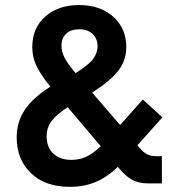

<svg xmlns="http://www.w3.org/2000/svg" viewBox="-20 -724 705 758"><path d="M596.7 -107.4H619.1V0H565.4Q529.3 0 503.4 -13.2Q477.5 -26.4 448.2 -61.5L445.3 -65.4Q400.4 -22.5 355 -4.4Q309.6 13.7 256.8 13.7Q158.2 13.7 102.1 -40.5Q45.9 -94.7 45.9 -181.6Q45.9 -242.2 77.6 -290Q109.4 -337.9 178.7 -381.8Q138.7 -431.6 123 -465.8Q107.4 -500 107.4 -538.1Q107.4 -613.3 158.7 -658.7Q210 -704.1 292 -704.1Q375 -704.1 426.8 -658.2Q478.5 -612.3 478.5 -538.1Q478.5 -486.3 447.8 -445.8Q417 -405.3 343.8 -358.4L454.1 -230.5L543.9 -331.1L621.1 -260.7L522.5 -150.4L532.2 -138.7Q547.9 -121.1 562 -114.3Q576.2 -107.4 596.7 -107.4ZM222.7 -543Q222.7 -520.5 234.4 -497.1Q246.1 -473.6 278.3 -435.5Q329.1 -466.8 347.2 -490.7Q365.2 -514.6 365.2 -541Q365.2 -571.3 345.7 -589.8Q326.2 -608.4 293 -608.4Q259.8 -608.4 241.2 -590.8Q222.7 -573.2 222.7 -543ZM377.9 -146.5 247.1 -300.8Q201.2 -270.5 182.6 -244.6Q164.1 -218.8 164.1 -186.5Q164.1 -142.6 190.4 -117.7Q216.8 -92.8 262.7 -92.8Q293 -92.8 319.8 -105Q346.7 -117.2 377.9 -146.5Z"/></svg>

Font: Altinn-DIN Exp
Style: DINExp-Bold
Weight: 700
Width: 7
Designer: Charles Nix
Foundry: Altinn
Version: Version 2.00